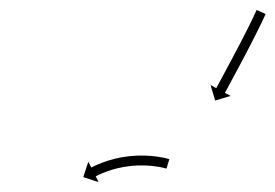

<svg xmlns="http://www.w3.org/2000/svg" viewBox="-20 -557 558 389"><path d="M316.4 -215.6C316.7 -215.5 317 -215.5 317.3 -215.4L323.1 -234.5C322.8 -234.6 322.5 -234.7 322.2 -234.8C322.2 -234.8 322.2 -234.8 322.2 -234.8C322.1 -234.8 322.1 -234.8 322.1 -234.8C320.6 -235.3 319.1 -235.7 317.5 -236C317.5 -236 317.5 -236.1 317.5 -236.1C317.4 -236.1 317.4 -236.1 317.4 -236.1C314.9 -236.7 312.3 -237.2 309.8 -237.8C309.8 -237.8 309.8 -237.8 309.7 -237.8C309.7 -237.8 309.7 -237.8 309.7 -237.8C306.3 -238.4 302.9 -239 299.6 -239.5C299.6 -239.5 299.5 -239.5 299.5 -239.6C299.4 -239.6 299.4 -239.6 299.4 -239.6C295.4 -240.1 291.3 -240.6 287.2 -241C287.2 -241 287.2 -241 287.2 -241C287.1 -241 287.1 -241 287.1 -241C282.5 -241.4 278 -241.6 273.4 -241.8C273.4 -241.8 273.3 -241.8 273.3 -241.8C273.2 -241.8 273.2 -241.8 273.2 -241.8C268.3 -241.9 263.4 -241.9 258.5 -241.7C258.5 -241.7 258.5 -241.7 258.4 -241.7C258.4 -241.7 258.3 -241.7 258.3 -241.7C253.3 -241.5 248.3 -241.1 243.2 -240.7C243.2 -240.7 243.2 -240.7 243.1 -240.7C243.1 -240.7 243 -240.7 243 -240.7C238 -240.1 233 -239.4 228.1 -238.6C228.1 -238.6 228 -238.6 228 -238.6C227.9 -238.6 227.8 -238.6 227.8 -238.6C223.1 -237.7 218.3 -236.7 213.5 -235.6C213.5 -235.6 213.5 -235.6 213.4 -235.6C213.4 -235.6 213.3 -235.5 213.3 -235.5C208.9 -234.4 204.5 -233.2 200.2 -231.9C200.2 -231.9 200.1 -231.9 200.1 -231.9C200 -231.9 200 -231.9 200 -231.9C196.1 -230.6 192.2 -229.3 188.4 -227.9C188.4 -227.9 188.4 -227.9 188.3 -227.9C188.3 -227.9 188.2 -227.9 188.2 -227.9C185 -226.6 181.8 -225.4 178.6 -224C178.6 -224 178.6 -224 178.6 -224C178.5 -224 178.5 -224 178.5 -224C176.1 -222.9 173.6 -221.8 171.2 -220.7C171.2 -220.7 171.2 -220.7 171.2 -220.7C171.2 -220.7 171.1 -220.7 171.1 -220.7C169.6 -219.9 168 -219.2 166.5 -218.4C166.5 -218.4 166.5 -218.4 166.5 -218.4C166.5 -218.4 166.5 -218.4 166.5 -218.4C165.9 -218.2 165.4 -217.9 164.9 -217.6L158.9 -229.4L148.7 -198.2L179.8 -188L173.9 -199.8C174.4 -200 174.9 -200.3 175.4 -200.5C175.4 -200.5 175.4 -200.5 175.4 -200.5C175.4 -200.5 175.4 -200.5 175.4 -200.5C176.8 -201.2 178.3 -201.9 179.7 -202.6C179.7 -202.6 179.7 -202.6 179.7 -202.6C179.7 -202.6 179.6 -202.6 179.6 -202.6C181.9 -203.6 184.2 -204.6 186.5 -205.6C186.5 -205.6 186.4 -205.6 186.4 -205.6C186.4 -205.6 186.3 -205.6 186.3 -205.6C189.3 -206.8 192.3 -208 195.4 -209.2C195.4 -209.2 195.3 -209.2 195.3 -209.1C195.2 -209.1 195.2 -209.1 195.2 -209.1C198.8 -210.4 202.4 -211.6 206.1 -212.8C206.1 -212.8 206 -212.8 206 -212.8C205.9 -212.8 205.9 -212.8 205.9 -212.8C210 -214 214.1 -215.1 218.2 -216.2C218.2 -216.2 218.2 -216.1 218.1 -216.1C218.1 -216.1 218 -216.1 218 -216.1C222.5 -217.1 227 -218.1 231.5 -218.9C231.5 -218.9 231.4 -218.9 231.4 -218.9C231.3 -218.9 231.2 -218.8 231.2 -218.8C235.9 -219.6 240.6 -220.2 245.3 -220.8C245.3 -220.8 245.3 -220.8 245.2 -220.8C245.1 -220.8 245.1 -220.8 245.1 -220.8C249.8 -221.2 254.5 -221.5 259.3 -221.8C259.3 -221.8 259.2 -221.8 259.2 -221.8C259.1 -221.7 259 -221.7 259 -221.7C263.6 -221.9 268.2 -221.9 272.8 -221.8C272.8 -221.8 272.8 -221.8 272.7 -221.8C272.7 -221.8 272.6 -221.8 272.6 -221.8C276.9 -221.6 281.2 -221.4 285.5 -221.1C285.5 -221.1 285.4 -221.1 285.4 -221.1C285.3 -221.1 285.3 -221.1 285.3 -221.1C289.1 -220.7 292.9 -220.3 296.7 -219.7C296.7 -219.7 296.6 -219.8 296.6 -219.8C296.5 -219.8 296.5 -219.8 296.5 -219.8C299.6 -219.3 302.8 -218.8 305.9 -218.2C305.9 -218.2 305.9 -218.2 305.8 -218.2C305.8 -218.2 305.7 -218.2 305.7 -218.2C308.1 -217.7 310.4 -217.2 312.7 -216.6C312.7 -216.6 312.7 -216.7 312.6 -216.7C312.6 -216.7 312.5 -216.7 312.5 -216.7C313.9 -216.3 315.2 -216 316.6 -215.6C316.6 -215.6 316.5 -215.6 316.5 -215.6C316.5 -215.6 316.4 -215.6 316.4 -215.6ZM517.3 -526.7C517.6 -527.3 517.9 -527.9 518.2 -528.6L500 -536.8C499.7 -536.2 499.4 -535.6 499.1 -534.9L499.1 -534.9L499.1 -535C498.3 -533.2 497.5 -531.4 496.7 -529.7L496.7 -529.7L496.7 -529.7C495.4 -527 494.2 -524.3 492.9 -521.6L492.9 -521.6L492.9 -521.7C491.2 -518.2 489.6 -514.7 487.9 -511.3L487.9 -511.3L487.9 -511.3C485.9 -507.2 483.9 -503.2 481.8 -499.1L481.8 -499.2L481.9 -499.2C479.6 -494.7 477.3 -490.2 475 -485.7L475 -485.7L475 -485.7C472.6 -480.9 470.1 -476.2 467.7 -471.4L467.7 -471.4L467.7 -471.4C465.1 -466.5 462.5 -461.6 460 -456.7L460 -456.7L460 -456.7C457.4 -451.8 454.8 -446.9 452.2 -442L452.3 -442L452.3 -442C449.7 -437.3 447.2 -432.6 444.7 -427.9C442.4 -423.5 440 -419.1 437.7 -414.7C435.5 -410.7 433.4 -406.8 431.3 -402.8C429.5 -399.5 427.7 -396.2 425.9 -392.8C424.5 -390.3 423.2 -387.7 421.8 -385.1C420.9 -383.5 420 -381.8 419.1 -380.2C418.8 -379.6 418.5 -379 418.1 -378.4L406.6 -384.7L415.9 -353.3L447.3 -362.7L435.7 -368.9C436.1 -369.5 436.4 -370.1 436.7 -370.7C437.6 -372.3 438.5 -374 439.4 -375.6C440.8 -378.2 442.1 -380.8 443.5 -383.3C445.3 -386.7 447.1 -390 448.9 -393.4C451 -397.3 453.2 -401.3 455.3 -405.2C457.7 -409.6 460 -414 462.4 -418.5C464.9 -423.2 467.4 -427.9 469.9 -432.7L469.9 -432.7L469.9 -432.7C472.5 -437.6 475.1 -442.5 477.7 -447.4L477.7 -447.4L477.7 -447.4C480.3 -452.3 482.8 -457.3 485.4 -462.2L485.4 -462.2L485.4 -462.2C487.9 -467 490.4 -471.8 492.8 -476.6L492.8 -476.6L492.8 -476.6C495.1 -481.1 497.4 -485.6 499.7 -490.2L499.7 -490.2L499.7 -490.2C501.8 -494.3 503.8 -498.4 505.8 -502.5L505.8 -502.5L505.8 -502.5C507.5 -506 509.2 -509.5 510.9 -513L510.9 -513L510.9 -513C512.2 -515.8 513.5 -518.5 514.8 -521.2L514.8 -521.3L514.8 -521.3C515.7 -523.1 516.5 -524.9 517.3 -526.6L517.3 -526.7Z"/></svg>

Font: FRB American Cursive Just Arrows Extrabold
Style: Bold Italic
Weight: 800
Italic angle: -25°
Version: Version 2.0;Modular Font Editor K font №1